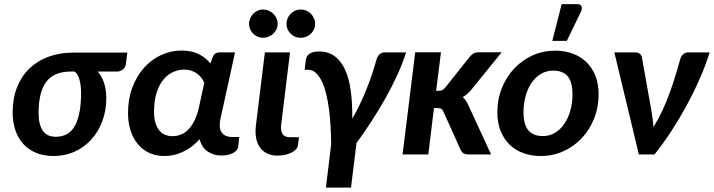

<svg xmlns="http://www.w3.org/2000/svg" viewBox="-20 -733 3387 911"><path d="M443.8 -393.6Q462.9 -371.6 473.6 -340.1Q484.4 -308.6 484.4 -267.6Q484.4 -208.5 465.6 -158.2Q446.8 -107.9 413.3 -71Q379.9 -34.2 334 -13.4Q288.1 7.3 233.4 7.3Q189 7.3 153.1 -7.1Q117.2 -21.5 92 -48.3Q66.9 -75.2 53.5 -113.5Q40 -151.9 40 -199.2Q40 -265.6 60.8 -318.4Q81.5 -371.1 119.4 -407.7Q157.2 -444.3 210.4 -463.9Q263.7 -483.4 328.1 -483.4H584L577.1 -426.8Q576.2 -421.4 573 -415.5Q569.8 -409.7 564.5 -404.8Q559.1 -399.9 552 -396.7Q544.9 -393.6 536.1 -393.6ZM364.7 -292Q364.7 -308.1 363 -323.7Q361.3 -339.4 357.7 -353Q354 -366.7 348.1 -377.2Q342.3 -387.7 334.5 -393.6H316.4Q274.9 -393.6 245.8 -380.9Q216.8 -368.2 198.5 -343.3Q180.2 -318.4 171.6 -281.5Q163.1 -244.6 163.1 -196.8Q163.1 -142.1 183.1 -113Q203.1 -84 244.6 -84Q307.6 -84 336.2 -137.7Q364.7 -191.4 364.7 -292Z M1030.8 4.9Q994.1 4.9 966.1 -13.7Q938 -32.2 926.8 -72.8Q907.7 -50.8 886.5 -35.4Q865.2 -20 843.5 -10.5Q821.8 -1 800 3.2Q778.3 7.3 758.3 7.3Q720.7 7.3 689.2 -7.1Q657.7 -21.5 635 -48.1Q612.3 -74.7 599.9 -112.3Q587.4 -149.9 587.4 -196.8Q587.4 -263.2 607.9 -317.6Q628.4 -372.1 663.1 -411.1Q697.8 -450.2 744.1 -471.7Q790.5 -493.2 842.3 -493.2Q888.7 -493.2 922.9 -476.3Q957 -459.5 978 -432.1L990.2 -462.9Q994.1 -474.1 1002.4 -479.2Q1010.7 -484.4 1022 -484.4H1095.2L1040.5 -234.9Q1034.2 -205.6 1028.3 -180.9Q1022.5 -156.2 1022.5 -137.7Q1022.5 -123.5 1027.1 -113Q1031.7 -102.5 1039.6 -95.9Q1047.4 -89.4 1057.9 -86.2Q1068.4 -83 1080.1 -83H1115.2L1109.9 -35.2Q1108.9 -27.8 1103 -20.5Q1097.2 -13.2 1086.9 -7.6Q1076.7 -2 1062.5 1.5Q1048.3 4.9 1030.8 4.9ZM798.3 -86.9Q818.8 -86.9 838.1 -94.5Q857.4 -102.1 873.5 -118.4Q889.6 -134.8 902.6 -160.6Q915.5 -186.5 923.8 -223.1L949.2 -339.8Q944.3 -352.5 935.5 -364Q926.8 -375.5 914.8 -384Q902.8 -392.6 887.5 -397.7Q872.1 -402.8 854 -402.8Q827.6 -402.8 802 -391.6Q776.4 -380.4 756.1 -356.2Q735.8 -332 723.4 -294.2Q710.9 -256.3 710.9 -203.1Q710.9 -171.4 717.8 -149.4Q724.6 -127.4 736.3 -113.5Q748 -99.6 763.9 -93.3Q779.8 -86.9 798.3 -86.9Z M1236.8 -484.4H1356L1314.5 -144.5Q1310.5 -113.8 1320.1 -97.9Q1329.6 -82 1356 -82H1398.4L1394 -45.9Q1392.6 -33.2 1383.5 -23.7Q1374.5 -14.2 1360.8 -7.8Q1347.2 -1.5 1330.3 2Q1313.5 5.4 1297.4 5.4Q1267.6 5.4 1246.3 -5.4Q1225.1 -16.1 1212.2 -35.2Q1199.2 -54.2 1194.8 -80.6Q1190.4 -106.9 1194.3 -137.7ZM1297.4 -619.6Q1297.4 -606 1291.7 -594Q1286.1 -582 1276.6 -573Q1267.1 -564 1254.6 -558.8Q1242.2 -553.7 1228 -553.7Q1214.8 -553.7 1202.9 -558.8Q1190.9 -564 1181.6 -573Q1172.4 -582 1167 -594Q1161.6 -606 1161.6 -619.6Q1161.6 -633.8 1167 -646.2Q1172.4 -658.7 1181.6 -668Q1190.9 -677.2 1202.9 -682.6Q1214.8 -688 1228 -688Q1242.2 -688 1254.6 -682.6Q1267.1 -677.2 1276.6 -668Q1286.1 -658.7 1291.7 -646.2Q1297.4 -633.8 1297.4 -619.6ZM1475.1 -619.6Q1475.1 -606 1469.7 -594Q1464.4 -582 1455.1 -573Q1445.8 -564 1433.3 -558.8Q1420.9 -553.7 1406.7 -553.7Q1393.1 -553.7 1380.9 -558.8Q1368.7 -564 1359.4 -573Q1350.1 -582 1344.7 -594Q1339.4 -606 1339.4 -619.6Q1339.4 -633.8 1344.7 -646.2Q1350.1 -658.7 1359.4 -668Q1368.7 -677.2 1380.9 -682.6Q1393.1 -688 1406.7 -688Q1420.9 -688 1433.3 -682.6Q1445.8 -677.2 1455.1 -668Q1464.4 -658.7 1469.7 -646.2Q1475.1 -633.8 1475.1 -619.6Z M1526.4 157.2 1551.3 -47.9Q1550.8 -88.9 1548.6 -131.1Q1546.4 -173.3 1541.3 -212.6Q1536.1 -252 1527.8 -286.4Q1519.5 -320.8 1507.3 -346.4Q1495.1 -372.1 1479 -387Q1462.9 -401.9 1441.9 -401.9H1425.3L1430.7 -444.8Q1431.6 -454.1 1435.1 -462.2Q1438.5 -470.2 1445.8 -476.1Q1453.1 -481.9 1464.8 -485.4Q1476.6 -488.8 1494.1 -488.8Q1538.1 -488.8 1568.6 -465.8Q1599.1 -442.9 1617.9 -401.1Q1636.7 -359.4 1644.5 -300.5Q1652.3 -241.7 1651.4 -169.9Q1670.4 -202.1 1687.3 -237.5Q1704.1 -272.9 1718.5 -308.8Q1732.9 -344.7 1744.9 -380.1Q1756.8 -415.5 1765.6 -447.8Q1771.5 -468.3 1782.2 -476.3Q1793 -484.4 1804.7 -484.4H1906.7Q1890.6 -432.6 1865 -376.7Q1839.4 -320.8 1807.9 -265.1Q1776.4 -209.5 1741.5 -155.8Q1706.5 -102.1 1671.4 -54.2L1645.5 157.2Z M2072.3 -484.9 2049.3 -302.2H2061Q2071.3 -302.2 2078.4 -305.4Q2085.4 -308.6 2093.3 -318.4L2209 -463.9Q2217.3 -473.6 2226.8 -479.2Q2236.3 -484.9 2250.5 -484.9H2360.4L2215.3 -306.2Q2206.1 -295.4 2196.5 -287.1Q2187 -278.8 2175.8 -272.5Q2184.1 -265.1 2190.4 -255.4Q2196.8 -245.6 2202.1 -234.4L2310.1 0H2203.6Q2189.5 0 2180.7 -4.9Q2171.9 -9.8 2166 -21L2084.5 -202.1Q2079.1 -213.4 2073.5 -216.8Q2067.9 -220.2 2054.2 -220.2H2039.1L2012.2 0H1890.1L1950.2 -484.9Z M2545.9 7.3Q2501.5 7.3 2463.6 -6.3Q2425.8 -20 2398.4 -46.4Q2371.1 -72.8 2355.5 -111.3Q2339.8 -149.9 2339.8 -199.7Q2339.8 -262.7 2361.6 -316.2Q2383.3 -369.6 2420.7 -408.9Q2458 -448.2 2507.8 -470.5Q2557.6 -492.7 2614.3 -492.7Q2658.7 -492.7 2696.3 -479Q2733.9 -465.3 2761.5 -439Q2789.1 -412.6 2804.7 -374Q2820.3 -335.4 2820.3 -285.6Q2820.3 -223.6 2798.8 -170.2Q2777.3 -116.7 2740 -77.1Q2702.6 -37.6 2652.6 -15.1Q2602.5 7.3 2545.9 7.3ZM2555.7 -87.4Q2588.4 -87.4 2614.3 -103.5Q2640.1 -119.6 2658.4 -146.7Q2676.8 -173.8 2686.5 -209.7Q2696.3 -245.6 2696.3 -285.2Q2696.3 -344.2 2673.6 -371.1Q2650.9 -397.9 2604.5 -397.9Q2572.3 -397.9 2546.1 -382.1Q2520 -366.2 2501.7 -339.4Q2483.4 -312.5 2473.6 -276.4Q2463.9 -240.2 2463.9 -200.2Q2463.9 -142.1 2486.8 -114.7Q2509.8 -87.4 2555.7 -87.4ZM2600.6 -539.1 2645 -713.4H2718.3Q2734.9 -713.4 2739.3 -702.9Q2743.7 -692.4 2735.4 -675.3L2669.4 -539.1Z M3347.2 -484.4Q3328.1 -423.3 3299.8 -358.9Q3271.5 -294.4 3237.1 -231.2Q3202.6 -168 3164.1 -108.9Q3125.5 -49.8 3085.4 0H3011.2L2895 -484.4H2994.1Q3007.3 -484.4 3015.4 -478Q3023.4 -471.7 3025.4 -462.4L3070.8 -208Q3074.2 -187.5 3076.7 -168.5Q3079.1 -149.4 3080.6 -130.4Q3102.5 -165 3121.3 -205.1Q3140.1 -245.1 3155.5 -287.1Q3170.9 -329.1 3183.8 -370.8Q3196.8 -412.6 3207 -450.7Q3212.4 -469.2 3222.9 -476.8Q3233.4 -484.4 3245.1 -484.4Z"/></svg>

Font: Carlito
Style: Bold Italic
Weight: 700
Italic angle: -7°
Designer: Lukasz Dziedzic
Foundry: tyPoland Lukasz Dziedzic
Version: Version 1.104